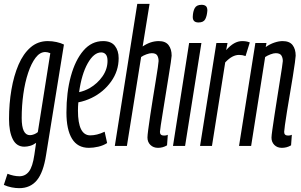

<svg xmlns="http://www.w3.org/2000/svg" viewBox="-35 -760 1570 1000"><path d="M-15 203 4 145Q37 158 66 158Q97 158 116 133Q135 108 144 46L153 -16Q138 -5 122 -0.5Q106 4 92 4Q51 4 31.5 -35Q12 -74 12 -140Q12 -220 24.5 -293Q37 -366 61.5 -423Q86 -480 124 -513Q162 -546 214 -546Q237 -546 259.5 -541Q282 -536 298 -528L205 47Q191 138 157 179Q123 220 65 220Q47 220 26 216Q5 212 -15 203ZM227 -483Q212 -489 201 -489Q173 -489 150.5 -459.5Q128 -430 111.5 -380.5Q95 -331 86.5 -270Q78 -209 78 -145Q78 -56 121 -56Q131 -56 142.5 -60.5Q154 -65 162 -72Z M523 -15Q503 -2 477 4Q451 10 428 10Q369 10 340 -37.5Q311 -85 311 -174Q311 -279 334 -363Q357 -447 399.5 -496.5Q442 -546 502 -546Q544 -546 563.5 -521Q583 -496 583 -457Q583 -390 543.5 -335Q504 -280 442 -250Q409 -234 373 -227Q371 -206 371 -184Q371 -55 435 -55Q452 -55 470.5 -59.5Q489 -64 510 -74ZM492 -487Q454 -487 422 -430.5Q390 -374 377 -280Q405 -286 432 -301Q473 -325 499 -362.5Q525 -400 525 -443Q525 -466 516 -476.5Q507 -487 492 -487Z M798 -73Q798 -54 819 -54Q823 -54 827.5 -54.5Q832 -55 839 -58L835 -3Q813 10 788 10Q764 10 748.5 -5Q733 -20 733 -44Q733 -54 737 -85Q741 -116 747.5 -159Q754 -202 761.5 -249Q769 -296 776 -338Q783 -380 787 -408.5Q791 -437 791 -442Q791 -459 784 -471Q777 -483 755 -483Q744 -483 727.5 -477Q711 -471 700 -463L626 0H563L680 -740H744L708 -518Q749 -546 792 -546Q827 -546 843 -525Q859 -504 859 -470Q859 -464 854.5 -434Q850 -404 843 -361Q836 -318 828.5 -271Q821 -224 814 -181Q807 -138 802.5 -108.5Q798 -79 798 -73Z M1015 -735Q1029 -735 1037 -728.5Q1045 -722 1045 -705Q1043 -677 1034 -660Q1025 -643 999 -643Q968 -643 969 -673Q970 -701 979.5 -718Q989 -735 1015 -735ZM866 0 950 -536H1014L929 0Z M1150 -536 1143 -499Q1184 -546 1226 -546Q1237 -546 1246.5 -544.5Q1256 -543 1266 -539L1244 -468Q1228 -474 1210 -474Q1193 -474 1175.5 -465Q1158 -456 1138 -435L1069 0H1007L1092 -536Z M1295 -536H1353L1349 -515Q1370 -530 1393.5 -538Q1417 -546 1437 -546Q1473 -546 1489 -525Q1505 -504 1505 -470Q1505 -464 1501 -434Q1497 -404 1490 -361Q1483 -318 1475 -271Q1467 -224 1460 -181Q1453 -138 1449 -108.5Q1445 -79 1445 -73Q1445 -54 1465 -54Q1468 -54 1473 -54.5Q1478 -55 1485 -58L1481 -3Q1469 4 1457 7Q1445 10 1433 10Q1409 10 1394 -5Q1379 -20 1379 -43Q1379 -53 1383.5 -84.5Q1388 -116 1394.5 -159Q1401 -202 1408.5 -249Q1416 -296 1422.5 -337.5Q1429 -379 1433.5 -407.5Q1438 -436 1438 -442Q1438 -459 1430.5 -471Q1423 -483 1401 -483Q1390 -483 1374 -477Q1358 -471 1346 -463L1273 0H1210Z"/></svg>

Font: Georama ExtraCondensed
Style: Italic
Weight: 400
Width: 2
Italic angle: -9°
Designer: Jean-Baptiste Levee
Foundry: Production Type
Version: Version 1.000